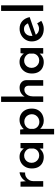

<svg xmlns="http://www.w3.org/2000/svg" viewBox="1242 -2060 1018 3543"><g transform="rotate(-90 1751.5 -288.0)"><path d="M171 -419 181 -299 176 -315Q193 -353 224 -380Q255 -407 288.5 -421.5Q322 -436 345 -436L340 -334Q292 -337 256.5 -316Q221 -295 201 -260Q181 -225 181 -185V0H79V-419Z M626 10Q567 10 519 -14.5Q471 -39 443 -88Q415 -137 415 -209Q415 -280 444.5 -331Q474 -382 522.5 -409.5Q571 -437 628 -437Q688 -437 726.5 -411.5Q765 -386 787 -352L780 -336L790 -419H885V0H782V-105L793 -80Q789 -72 776 -57.5Q763 -43 741.5 -27Q720 -11 691.5 -0.5Q663 10 626 10ZM654 -74Q687 -74 713 -86Q739 -98 757 -120Q775 -142 782 -172V-259Q774 -287 755 -307.5Q736 -328 709.5 -340Q683 -352 651 -352Q615 -352 585 -334.5Q555 -317 537 -286Q519 -255 519 -214Q519 -175 537.5 -143Q556 -111 587 -92.5Q618 -74 654 -74Z M1294 10Q1248 10 1206 -10.5Q1164 -31 1139 -66L1145 -97V201H1043V-426H1132L1146 -324L1135 -353Q1166 -389 1211.5 -413Q1257 -437 1313 -437Q1372 -437 1419 -409Q1466 -381 1493 -330Q1520 -279 1520 -210Q1520 -142 1490.5 -92.5Q1461 -43 1410 -16.5Q1359 10 1294 10ZM1274 -71Q1312 -71 1344.5 -89Q1377 -107 1396.5 -138.5Q1416 -170 1416 -209Q1416 -250 1397.5 -281.5Q1379 -313 1348.5 -331Q1318 -349 1281 -349Q1246 -349 1219 -336.5Q1192 -324 1173 -302Q1154 -280 1146 -249V-172Q1152 -143 1170 -120Q1188 -97 1215 -84Q1242 -71 1274 -71Z M1642 0V-777H1742V-324L1741 -341Q1762 -382 1805 -409Q1848 -436 1908 -436Q1967 -436 2005.5 -401Q2044 -366 2045 -310V0H1942V-274Q1941 -306 1923 -326.5Q1905 -347 1867 -348Q1833 -348 1805 -327.5Q1777 -307 1761 -271.5Q1745 -236 1745 -191V0Z M2378 10Q2319 10 2271 -14.5Q2223 -39 2195 -88Q2167 -137 2167 -209Q2167 -280 2196.5 -331Q2226 -382 2274.5 -409.5Q2323 -437 2380 -437Q2440 -437 2478.5 -411.5Q2517 -386 2539 -352L2532 -336L2542 -419H2637V0H2534V-105L2545 -80Q2541 -72 2528 -57.5Q2515 -43 2493.5 -27Q2472 -11 2443.5 -0.5Q2415 10 2378 10ZM2406 -74Q2439 -74 2465 -86Q2491 -98 2509 -120Q2527 -142 2534 -172V-259Q2526 -287 2507 -307.5Q2488 -328 2461.5 -340Q2435 -352 2403 -352Q2367 -352 2337 -334.5Q2307 -317 2289 -286Q2271 -255 2271 -214Q2271 -175 2289.5 -143Q2308 -111 2339 -92.5Q2370 -74 2406 -74Z M2992 10Q2919 10 2867 -18.5Q2815 -47 2787 -97.5Q2759 -148 2759 -213Q2759 -275 2790.5 -325.5Q2822 -376 2875.5 -406Q2929 -436 2994 -436Q3078 -436 3133.5 -387Q3189 -338 3208 -250L2867 -132L2843 -192L3116 -290L3095 -277Q3083 -308 3057 -331.5Q3031 -355 2986 -355Q2950 -355 2921.5 -337.5Q2893 -320 2876.5 -289.5Q2860 -259 2860 -218Q2860 -176 2877.5 -144.5Q2895 -113 2925.5 -95Q2956 -77 2994 -77Q3021 -77 3045.5 -87Q3070 -97 3092 -112L3139 -36Q3106 -15 3067.5 -2.5Q3029 10 2992 10Z M3322 -777H3425V0H3322Z"/></g></svg>

Font: Josefin Sans Thin Medium
Style: Regular
Weight: 500
Version: Version 2.000